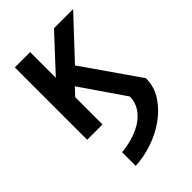

<svg xmlns="http://www.w3.org/2000/svg" viewBox="-228 -618 957 957"><g transform="rotate(-45 250.0 -139.5)"><path d="M284 -321 489 -26Q489 35 456 84.5Q423 134 372.5 169.5Q322 205 261 225Q200 245 144 247V151Q180 148 219 137Q258 126 291 106Q324 86 345.5 55Q367 24 368 -18L210 -248L173 -208V-16H65V-526H173V-345L341 -526H476Z"/></g></svg>

Font: D2Coding
Style: Bold
Weight: 700
Monospace: yes
Designer: Yong-Rak Park; Jeong-Hwan Yoon; Sang-Min Lee;
Foundry: NHN Corporation
Version: Version 1.3.2; Build 20180524